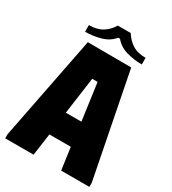

<svg xmlns="http://www.w3.org/2000/svg" viewBox="-207 -972 964 1079"><g transform="rotate(30 275.5 -432.5)"><path d="M2 0V-27L134 -700L416 -699L548 -27V0H365L345 -143H206L186 0ZM225 -295H326L293 -534H258ZM233 -865H317Q339 -829 372.5 -807.5Q406 -786 459 -786V-743Q408 -743 359 -757Q310 -771 281 -807H269Q240 -771 191 -757Q142 -743 91 -743V-786Q144 -786 178.5 -808Q213 -830 233 -865Z"/></g></svg>

Font: Phudu ExtraBold
Style: Regular
Weight: 800
Version: Version 1.005;gftools[0.9.23]